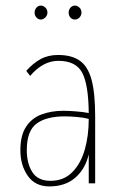

<svg xmlns="http://www.w3.org/2000/svg" viewBox="-20 -657 415 688"><path d="M157 11Q106 11 79.5 -27Q53 -65 53 -119Q53 -172 73.5 -203Q94 -234 129 -247Q164 -260 207 -260Q225 -260 251 -258Q277 -256 298 -252Q297 -354 274.5 -396.5Q252 -439 189 -439Q134 -439 88 -385L74 -403Q98 -430 125 -445Q152 -460 188 -460Q237 -460 266 -439.5Q295 -419 308 -371.5Q321 -324 321 -241V0H298V-104Q286 -52 250 -20.5Q214 11 157 11ZM76 -119Q76 -71 96 -40Q116 -9 161 -9Q208 -9 238.5 -39.5Q269 -70 283.5 -120Q298 -170 298 -231Q279 -236 254 -238Q229 -240 212 -240Q146 -240 111 -214Q76 -188 76 -119ZM126 -587Q117 -587 110.5 -594.5Q104 -602 104 -612Q104 -622 110.5 -629.5Q117 -637 126 -637Q135 -637 142.5 -630Q150 -623 150 -612Q150 -602 142.5 -594.5Q135 -587 126 -587ZM248 -587Q239 -587 232.5 -594Q226 -601 226 -612Q226 -622 232.5 -629.5Q239 -637 248 -637Q257 -637 264.5 -630Q272 -623 272 -612Q272 -602 265 -594.5Q258 -587 248 -587Z"/></svg>

Font: Inconsolata Condensed ExtraLight
Style: Regular
Weight: 200
Width: 3
Monospace: yes
Designer: Raph Levien, Cyreal, Brenton Simpson
Foundry: Raph Levien, Cyreal, Google
Version: Version 3.100; ttfautohint (v1.8.4.7-5d5b)